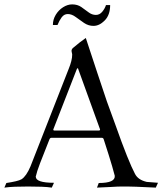

<svg xmlns="http://www.w3.org/2000/svg" viewBox="-26 -852 740 875"><path d="M-6 3 3 -18Q29 -22 46 -26Q63 -30 72 -35Q94 -49 113 -94L287 -538Q303 -577 303 -603Q303 -605 302.5 -607Q302 -609 301 -614Q300 -616 300 -620Q300 -627 306 -633Q339 -661 365 -679Q394 -591 418 -518.5Q442 -446 461 -390L500 -283Q530 -198 552.5 -142Q575 -86 589 -60Q603 -32 643 -23Q656 -22 668.5 -21Q681 -20 694 -19L684 3Q627 0 595 -1Q563 -2 555 -2Q548 -2 529 -2Q510 -2 481 0L416 3L424 -18Q500 -18 497 -51Q497 -53 485 -94.5Q473 -136 447 -216Q445 -224 438 -224H208Q202 -224 199 -216Q172 -149 156.5 -108Q141 -67 138 -51Q137 -50 137 -47Q137 -19 220 -19L210 3Q190 0 163 -1Q136 -2 102 -2Q69 -2 42.5 -1Q16 0 -6 3ZM222 -257H424Q430 -257 430 -261Q430 -264 429 -265L331 -536Q330 -541 328 -541Q325 -541 324 -537L218 -265Q217 -264 217 -261Q217 -257 222 -257ZM400 -734Q377 -734 357 -747.5Q337 -761 319 -774.5Q301 -788 283 -788Q266 -788 255 -773Q244 -758 236 -738H215Q215 -763 228 -784.5Q241 -806 261.5 -819Q282 -832 303 -832Q327 -832 344.5 -820Q362 -808 377.5 -796Q393 -784 411 -784Q428 -784 440 -798.5Q452 -813 457 -829H476Q476 -784 451.5 -759Q427 -734 400 -734Z"/></svg>

Font: Gideon Roman
Style: Regular
Weight: 400
Designer: Robert E. Leuschke
Foundry: Robert E. Leuschke
Version: Version 2.010